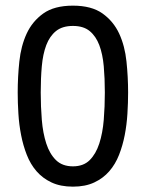

<svg xmlns="http://www.w3.org/2000/svg" viewBox="-20 -660 526 693"><path d="M442.4 -326.2Q442.4 -289.1 439.9 -249.5Q437.5 -210 430.2 -172.4Q422.9 -134.8 409.7 -101.1Q396.5 -67.4 374.5 -42Q352.5 -16.6 320.3 -1.5Q288.1 13.7 243.2 13.7Q198.2 13.7 166 -1.5Q133.8 -16.6 111.8 -42Q89.8 -67.4 76.7 -101.1Q63.5 -134.8 56.2 -172.4Q48.8 -210 46.4 -249.5Q43.9 -289.1 43.9 -326.2Q43.9 -381.8 49.8 -438Q55.7 -494.1 76.2 -538.6Q96.7 -583 136.2 -611.3Q175.8 -639.6 243.2 -639.6Q310.5 -639.6 350.1 -611.3Q389.6 -583 410.2 -538.6Q430.7 -494.1 436.5 -438Q442.4 -381.8 442.4 -326.2ZM358.4 -326.2Q358.4 -377 354.5 -420.9Q350.6 -464.8 338.4 -497.1Q326.2 -529.3 303.7 -547.9Q281.2 -566.4 243.2 -566.4Q205.1 -566.4 182.1 -547.9Q159.2 -529.3 147 -497.1Q134.8 -464.8 130.9 -420.9Q127 -377 127 -326.2Q127 -275.4 130.9 -227.5Q134.8 -179.7 147 -142.1Q159.2 -104.5 182.1 -82Q205.1 -59.6 243.2 -59.6Q281.2 -59.6 303.7 -82Q326.2 -104.5 338.4 -142.1Q350.6 -179.7 354.5 -227.5Q358.4 -275.4 358.4 -326.2Z"/></svg>

Font: Padauk GrcRegTest
Style: Regular
Weight: 500
Designer: Debbi Hosken
Foundry: SIL
Version: Version 2.0